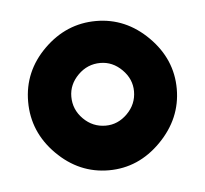

<svg xmlns="http://www.w3.org/2000/svg" viewBox="-31 -684 316 296"><g transform="rotate(-5 126.5 -536.5)"><path d="M12 -537Q12 -584 46.5 -618Q81 -652 127 -652Q173 -652 207.5 -617.5Q242 -583 242 -537Q242 -491 207.5 -456Q173 -421 127 -421Q81 -421 46.5 -455.5Q12 -490 12 -537ZM79 -539Q79 -519 93.5 -504.5Q108 -490 128 -490Q147 -490 161.5 -504.5Q176 -519 176 -539Q176 -558 161.5 -572.5Q147 -587 128 -587Q108 -587 93.5 -572.5Q79 -558 79 -539Z"/></g></svg>

Font: Tajawal ExtraBold
Style: Regular
Weight: 800
Designer: Boutros Fonts
Foundry: Created by Boutros International 2017
Version: Version 1.700